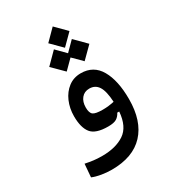

<svg xmlns="http://www.w3.org/2000/svg" viewBox="-215 -785 1016 1133"><g transform="rotate(-30 293.0 -218.5)"><path d="M208 234.4Q173.3 234.4 138.4 228.5Q103.5 222.7 78.1 211.9L85.4 123Q114.3 128.9 140.4 132.3Q166.5 135.7 199.2 135.7Q292.5 135.7 350.6 96.7Q408.7 57.6 416.5 -41.5H403.3Q392.6 -20 374.3 -8.5Q356 2.9 316.9 2.9Q231.4 2.9 201.4 -35.2Q171.4 -73.2 171.4 -149.9Q171.4 -204.1 191.2 -249.8Q210.9 -295.4 247.1 -323Q283.2 -350.6 332 -350.6Q418.5 -350.6 460.9 -276.9Q503.4 -203.1 503.4 -76.7Q503.4 72.8 428 153.6Q352.5 234.4 208 234.4ZM416.5 -107.9Q412.6 -182.1 391.6 -214.6Q370.6 -247.1 330.6 -247.1Q296.9 -247.1 277.1 -223.1Q257.3 -199.2 257.3 -160.2Q257.3 -123.5 273.2 -111.3Q289.1 -99.1 338.4 -99.1Q359.4 -99.1 377.7 -101.3Q396 -103.5 416.5 -107.9ZM388.2 -400.4 327.1 -461.4 266.1 -400.4 190.4 -475.6 266.1 -551.8 327.1 -490.2 388.2 -551.8 463.9 -475.6ZM327.6 -527.3 255.4 -599.6 327.6 -672.4 399.9 -599.6Z"/></g></svg>

Font: Cascadia Code NF
Style: Regular
Weight: 400
Monospace: yes
Designer: Aaron Bell
Foundry: Saja Typeworks
Version: Version 2404.023; ttfautohint (v1.8.4)